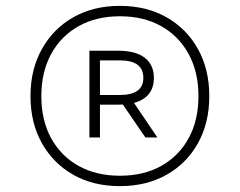

<svg xmlns="http://www.w3.org/2000/svg" viewBox="-20 -769 818 655"><path d="M389 -134Q298.5 -134 230 -172.8Q161.5 -211.5 122.8 -280.8Q84 -350 84 -441Q84 -532 122.8 -601.5Q161.5 -671 230 -710Q298.5 -749 389 -749Q479.5 -749 548.2 -710Q617 -671 655.5 -601.5Q694 -532 694 -441Q694 -350 655.5 -280.8Q617 -211.5 548.2 -172.8Q479.5 -134 389 -134ZM389 -169.5Q470.5 -169.5 530.5 -203.2Q590.5 -237 623.8 -298Q657 -359 657 -441Q657 -523 623.8 -584.2Q590.5 -645.5 530.5 -679.5Q470.5 -713.5 389 -713.5Q308 -713.5 247.8 -679.5Q187.5 -645.5 154.2 -584.2Q121 -523 121 -441Q121 -359 154.2 -298Q187.5 -237 247.8 -203.2Q308 -169.5 389 -169.5ZM285 -300V-596H382.5Q443 -596 474 -571.8Q505 -547.5 505 -503.5Q505 -436.5 437 -418L517 -300H476L399 -412.5Q391 -412 382.5 -412H321V-300ZM321 -445H389Q469 -445 469 -503.5Q469 -563 389 -563H321Z"/></svg>

Font: Encode Sans SemiExpanded SemiExpanded ExtraLight
Style: Regular
Weight: 200
Width: 6
Designer: Multiple Designers
Foundry: Impallari Type
Version: Version 3.000; ttfautohint (v1.8.3) -l 8 -r 50 -G 200 -x 14 